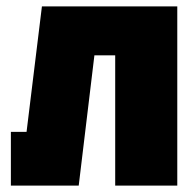

<svg xmlns="http://www.w3.org/2000/svg" viewBox="-20 -580 612 600"><path d="M534 -560V0H340V-407H275L226 0H14V-168H63L111 -560Z"/></svg>

Font: Tektur SemiCondensed ExtraBold
Style: Regular
Weight: 800
Width: 4
Designer: Adam Jagosz
Foundry: Adam Jagosz
Version: Version 1.005;gftools[0.9.30]